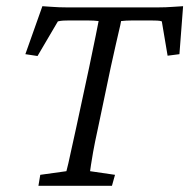

<svg xmlns="http://www.w3.org/2000/svg" viewBox="-20 -597 608 617"><path d="M568.4 -577.1 556.6 -422.9 518.6 -418 500 -528.3Q495.1 -530.3 485.4 -530.8Q475.6 -531.2 467.8 -531.2H431.6Q421.9 -531.2 403.3 -531.2Q384.8 -531.2 369.1 -529.3Q367.2 -517.6 362.8 -500Q358.4 -482.4 352.1 -453.6Q345.7 -424.8 335.9 -380.9L294.9 -185.5Q284.2 -136.7 279.3 -108.9Q274.4 -81.1 272.5 -67.9Q270.5 -54.7 269.5 -46.9L349.6 -35.2L339.8 0H103.5L109.4 -35.2L193.4 -46.9Q196.3 -56.6 199.7 -72.3Q203.1 -87.9 209 -114.7Q214.8 -141.6 224.6 -185.5L266.6 -380.9Q280.3 -447.3 287.6 -482.4Q294.9 -517.6 296.9 -529.3Q282.2 -531.2 264.2 -531.2Q246.1 -531.2 235.4 -531.2H199.2Q191.4 -531.2 183.1 -530.8Q174.8 -530.3 166 -528.3L100.6 -417L61.5 -422.9L116.2 -577.1Q130.9 -576.2 144 -575.2Q157.2 -574.2 169.9 -573.7Q182.6 -573.2 197.3 -573.2H485.4Q500 -573.2 512.7 -573.7Q525.4 -574.2 538.6 -575.2Q551.8 -576.2 568.4 -577.1Z"/></svg>

Font: Crimson Pro ExtraLight Light
Style: Italic
Weight: 300
Italic angle: -12°
Version: Version 1.002